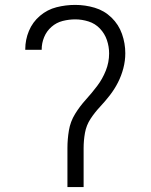

<svg xmlns="http://www.w3.org/2000/svg" viewBox="-20 -763 616 783"><path d="M255 0H321V-159Q321 -190 326.5 -221Q332 -252 349 -278Q366 -304 387.5 -327Q409 -350 428 -374.5Q447 -399 461 -426.5Q475 -454 483 -484.5Q491 -515 491 -546Q491 -586 477.5 -624.5Q464 -663 434.5 -691.5Q405 -720 366 -731.5Q327 -743 287 -743Q248 -743 210.5 -733.5Q173 -724 143 -698.5Q113 -673 98 -637Q83 -601 83 -562V-560H150V-562Q150 -587 160 -611.5Q170 -636 190 -653.5Q210 -671 235.5 -677.5Q261 -684 287 -684Q314 -684 341 -675.5Q368 -667 387.5 -646.5Q407 -626 416 -599.5Q425 -573 425 -545Q425 -509 411.5 -475Q398 -441 376 -412Q354 -383 329.5 -356Q305 -329 286 -298Q267 -267 261 -231Q255 -195 255 -159Z"/></svg>

Font: Iosevka Sparkle Light
Style: Regular
Weight: 300
Designer: Belleve Invis
Foundry: Belleve Invis
Version: Version 4.5.0; ttfautohint (v1.8.3)